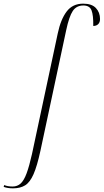

<svg xmlns="http://www.w3.org/2000/svg" viewBox="-153 -790 567 1050"><path d="M-82 240Q-111 240 -133 232L-130 222Q-112 230 -84 230Q-58 230 -40 213.5Q-22 197 -7.5 158Q7 119 22 52L163 -608Q179 -684 211.5 -727Q244 -770 302 -770Q349 -770 371.5 -746Q394 -722 394 -686Q394 -668 384 -658Q374 -648 357 -648Q358 -707 347.5 -733.5Q337 -760 303 -760Q265 -760 245 -730Q225 -700 209 -625L68 35Q50 118 30.5 162.5Q11 207 -15.5 223.5Q-42 240 -82 240Z"/></svg>

Font: Noto Serif Display SemiCondensed ExtraLight
Style: Italic
Weight: 200
Width: 4
Italic angle: -12°
Designer: Monotype Design Team
Foundry: Monotype Imaging Inc.
Version: Version 2.009